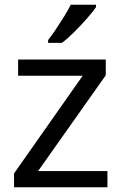

<svg xmlns="http://www.w3.org/2000/svg" viewBox="-20 -786 510 806"><path d="M431 0H39V-58L327 -468H56V-536H424V-470L140 -68H431ZM383 -756Q371 -738 346 -709.5Q321 -681 292.5 -652.5Q264 -624 240 -606H182V-618Q197 -637 214.5 -663Q232 -689 249 -716.5Q266 -744 277 -766H383Z"/></svg>

Font: Noto Sans Lydian
Style: Regular
Weight: 400
Designer: Monotype Design Team
Foundry: Monotype Imaging Inc.
Version: Version 2.002; ttfautohint (v1.8.4.7-5d5b)